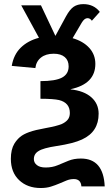

<svg xmlns="http://www.w3.org/2000/svg" viewBox="-20 -714 537 941"><path d="M33.2 64.5Q33.2 18.6 50.3 -9.8Q62 -28.8 78.1 -42.5Q94.2 -56.2 123.3 -66.7Q152.3 -77.1 202.1 -85.9Q231.9 -91.3 251.7 -96.4Q271.5 -101.6 281.2 -105.5Q300.3 -113.8 311.3 -126.7Q322.3 -139.6 322.3 -160.2Q322.3 -210.4 269.5 -223.6Q256.3 -226.6 233.6 -228.3Q210.9 -230 178.2 -230V-316.4Q251.5 -316.4 283.9 -333.7Q316.4 -351.1 316.4 -388.7Q316.4 -418 297.4 -434.3Q278.3 -450.7 243.2 -450.7Q204.6 -450.7 180.9 -431.9Q157.2 -413.1 153.3 -380.4L37.6 -391.1Q46.9 -446.3 81.8 -480.5Q116.7 -514.6 170.9 -528.8L84 -688H180.7L251.5 -538.1L303.2 -633.3Q321.8 -667.5 340.8 -680.7Q359.9 -693.8 388.7 -693.8Q439.5 -693.8 469.2 -655.8L430.2 -612.3Q421.9 -625 408.7 -625Q393.6 -625 380.4 -602.5L335.9 -526.9Q388.2 -511.7 417.7 -479Q447.3 -446.3 447.3 -400.9Q447.3 -302.7 326.2 -276.9V-275.9Q391.6 -269 427.5 -237.3Q463.4 -205.6 463.4 -156.7Q463.4 -112.3 443.4 -81.1Q423.8 -49.8 381.8 -30.3Q339.8 -10.7 258.3 1.5Q190.9 11.7 168.9 26.4Q146 40 146 65.9Q146 83.5 160.9 95.2Q175.8 106.9 203.6 106.9Q236.3 106.9 262.5 95.9Q288.6 85 315.2 74Q341.8 63 376.5 63Q487.3 63 493.2 199.7H378.9Q376.5 163.6 341.8 163.6Q323.2 163.6 305.9 170.7Q288.6 177.7 269.5 186Q251 193.8 229.2 200.7Q207.5 207.5 179.7 207.5Q114.3 207.5 73.7 168.9Q33.2 130.4 33.2 64.5Z"/></svg>

Font: Arimo
Style: Bold
Weight: 700
Designer: Steve Matteson
Foundry: Monotype Imaging Inc.
Version: Version 1.33